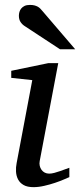

<svg xmlns="http://www.w3.org/2000/svg" viewBox="-20 -752 327 784"><path d="M263.2 -28.8Q257.3 -26.4 241.7 -19.5Q226.1 -12.7 205.1 -5.6Q184.1 1.5 160.9 6.8Q137.7 12.2 117.2 12.2Q91.3 12.2 76.2 3.4Q61 -5.4 53.7 -19.5Q46.4 -33.7 45.4 -51.3Q44.4 -68.8 47.9 -85.9L111.8 -424.8L25.9 -434.1V-462.9L176.8 -494.1H217.8L142.1 -94.2Q140.1 -84 142.3 -74.7Q144.5 -65.4 149.7 -58.3Q154.8 -51.3 162.8 -47.1Q170.9 -43 181.2 -43Q189.9 -43 201.9 -46.1Q213.9 -49.3 225.8 -53.5Q237.8 -57.6 248 -61.5Q258.3 -65.4 263.2 -66.9ZM225.1 -550.8 80.1 -646Q69.8 -652.8 63.5 -662.8Q57.1 -672.9 57.1 -688Q57.1 -695.3 59.3 -703.1Q61.5 -710.9 66.7 -717.3Q71.8 -723.6 80.3 -727.8Q88.9 -731.9 102.1 -731.9Q112.8 -731.9 120.4 -730Q127.9 -728 133.8 -724.9Q139.6 -721.7 144.3 -717Q148.9 -712.4 153.3 -707L287.1 -550.8Z"/></svg>

Font: Charis SIL
Style: Italic
Weight: 400
Italic angle: -11°
Foundry: SIL International
Version: Version 4.112